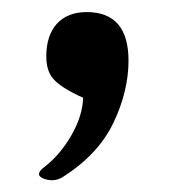

<svg xmlns="http://www.w3.org/2000/svg" viewBox="-20 -144 299 326"><path d="M127 -123.5C82.5 -123.5 58.6 -94.2 58.6 -48.8C58.6 -31.7 62.5 -19 70.8 -9.8C78.6 -0.5 95.2 10.3 121.1 22C120.6 41.5 114.3 63 101.1 85.9C87.9 108.9 71.8 127.4 52.7 141.6C51.3 143.1 49.8 144 48.8 145.5C43.9 151.9 45.9 156.2 55.2 159.7C66.4 163.6 76.7 162.6 86.4 156.7C126.5 131.3 155.3 100.6 172.4 64.9C189.5 29.3 198.2 -6.3 198.2 -41C198.2 -96.2 174.3 -123.5 127 -123.5Z"/></svg>

Font: Parastoo
Style: Bold
Weight: 700
Foundry: Saber Rastikerdar (saber.rastikerdar@gmail.com)
Version: Version 2.0.1